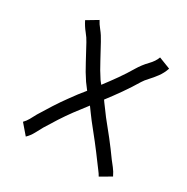

<svg xmlns="http://www.w3.org/2000/svg" viewBox="-158 -799 932 958"><g transform="rotate(30 308.0 -320.0)"><path d="M117 24 68 -33Q81 -46 90.5 -63Q100 -80 110 -99Q133 -137 157 -174.5Q181 -212 206 -246Q221 -267 236.5 -287.5Q252 -308 268 -327Q255 -344 241 -363Q214 -403 191 -447Q168 -491 144 -534Q133 -555 115 -577Q97 -599 83 -627L145 -664Q154 -646 171.5 -624.5Q189 -603 205 -573Q228 -532 250 -490Q272 -448 299 -407Q302 -403 306 -398Q310 -393 314 -388Q343 -426 369.5 -463.5Q396 -501 419 -540Q440 -575 465.5 -601Q491 -627 500 -653L567 -627Q557 -597 539.5 -573.5Q522 -550 505 -532Q488 -514 479 -499Q452 -454 422.5 -412Q393 -370 363 -331Q365 -328 367 -325.5Q369 -323 370 -321Q381 -307 392 -291.5Q403 -276 416 -259Q448 -220 481 -178Q514 -136 546 -91Q556 -78 569.5 -61Q583 -44 594 -21L532 15Q525 2 513.5 -12.5Q502 -27 490 -44Q460 -85 428 -126Q396 -167 362 -209Q351 -223 340 -238.5Q329 -254 317 -270Q303 -252 289.5 -234Q276 -216 262 -198Q237 -164 214 -128.5Q191 -93 170 -58Q160 -40 147.5 -16.5Q135 7 117 24Z"/></g></svg>

Font: Syne Tactile
Style: Regular
Weight: 400
Designer: Lucas Descroix
Foundry: Bonjour Monde
Version: Version 2.100; ttfautohint (v1.8.3)